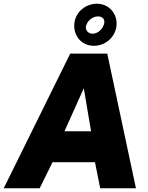

<svg xmlns="http://www.w3.org/2000/svg" viewBox="-45 -1011 796 1031"><path d="M580 -868C589 -935 542 -991 475 -991C416 -991 363 -948 355 -891C345 -821 392 -765 459 -765C519 -765 571 -808 580 -868ZM515 -888C510 -858 482 -830 452 -830C430 -830 415 -846 416 -867C421 -898 452 -923 481 -923C503 -923 518 -910 515 -888ZM-25 0H168L237 -140H465L493 0H685L531 -723H332ZM301 -306 405 -537 444 -306Z"/></svg>

Font: United Sans Black
Style: Italic
Weight: 900
Italic angle: -8°
Designer: Pablo Impallari, Rodrigo Fuenzalida (Modified by Dan O. Williams)
Version: Version 1.000;PS 001.000;hotconv 1.0.88;makeotf.lib2.5.64775